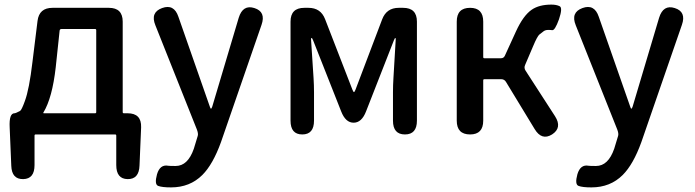

<svg xmlns="http://www.w3.org/2000/svg" viewBox="-20 -584 3021 834"><path d="M81 194Q31 195 29 136L22 -31Q19 -92 43 -92Q48 -92 67 -102Q74 -106 88 -145Q107 -196 121 -315L143 -493Q150 -550 208 -550H453Q513 -550 513 -490V-97Q513 -92 518 -92H534Q595 -92 593 -31L586 135Q584 195 534 194Q485 193 485 133V5Q485 0 480 0H135Q130 0 130 5V133Q130 193 81 194ZM169 -96Q166 -92 171 -92H393Q398 -92 398 -97V-453Q398 -458 393 -458H247Q240 -458 239 -451L222 -291Q207 -159 169 -96Z M723 230Q684 230 667 223.5Q650 217 662 173Q675 129 711 136Q716 137 743 137Q796 137 822 62Q831 34 839 6Q842 -4 835 -22L655 -474Q632 -530 684 -549Q736 -568 755 -511L891 -122Q894 -112 896.5 -112Q899 -112 902 -121L1017 -507Q1035 -565 1085 -549Q1136 -533 1116 -476L940 33Q905 130 859 176Q805 230 723 230Z M1293 0Q1242 0 1242 -60V-490Q1242 -550 1302 -550H1320Q1373 -550 1392 -501L1511 -194Q1515 -184 1517.5 -184Q1520 -184 1524 -194L1640 -500Q1659 -550 1712 -550H1731Q1791 -550 1791 -490V-60Q1791 0 1739 0Q1687 0 1687 -60V-183Q1687 -214 1689 -245L1699 -414Q1699 -419 1697 -419Q1695 -419 1691 -409L1570 -100Q1551 -51 1516 -51Q1481 -51 1462 -100L1340 -409Q1336 -419 1333.5 -419Q1331 -419 1331 -414L1342 -245Q1344 -214 1344 -183V-60Q1344 0 1293 0Z M2022 0Q1964 0 1964 -60V-490Q1964 -550 2022 -550Q2079 -550 2079 -490V-336Q2079 -331 2084 -331H2156Q2168 -331 2173 -342L2221 -447Q2253 -517 2290 -542Q2322 -564 2375 -564Q2397 -564 2411 -557Q2425 -550 2408 -500Q2390 -450 2378 -453Q2373 -454 2361 -454Q2349 -454 2341 -448Q2333 -442 2323.5 -434.5Q2314 -427 2296 -384L2261 -302Q2255 -289 2263 -277L2391 -79Q2423 -29 2378 0Q2333 28 2302 -24L2178 -228Q2171 -240 2157 -240H2084Q2079 -240 2079 -235V-60Q2079 0 2022 0Z M2549 230Q2510 230 2493 223.5Q2476 217 2488 173Q2501 129 2537 136Q2542 137 2569 137Q2622 137 2648 62Q2657 34 2665 6Q2668 -4 2661 -22L2481 -474Q2458 -530 2510 -549Q2562 -568 2581 -511L2717 -122Q2720 -112 2722.5 -112Q2725 -112 2728 -121L2843 -507Q2861 -565 2911 -549Q2962 -533 2942 -476L2766 33Q2731 130 2685 176Q2631 230 2549 230Z"/></svg>

Font: Resource Han Rounded TW Medium
Style: Regular
Weight: 500
Designer: Cyano Hao (round all glyphs); Ryoko NISHIZUKA 西塚涼子 (kana, bopomofo & ideographs); Paul D. Hunt (Latin, Greek & Cyrillic)
Foundry: Cyano Hao
Version: 0.990